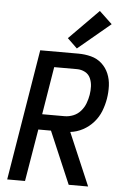

<svg xmlns="http://www.w3.org/2000/svg" viewBox="-63 -1028 703 1073"><g transform="rotate(5 288.0 -491.5)"><path d="M19 0H119L168 -293H239L364 0H473L347 -295Q383 -299 417 -317Q451 -335 476.5 -364Q502 -393 515.5 -427.5Q529 -462 535 -498Q541 -534 539.5 -570.5Q538 -607 524.5 -639Q511 -671 485.5 -694Q460 -717 425.5 -726Q391 -735 354 -735H140ZM182 -380 226 -648H354Q378 -648 399 -637Q420 -626 429.5 -604.5Q439 -583 440 -559Q441 -535 437 -511Q433 -487 424 -463Q415 -439 397.5 -419Q380 -399 356 -389.5Q332 -380 308 -380ZM343 -763 525 -915 453 -983 288 -816Z"/></g></svg>

Font: Iosevka Sparkle Medium Oblique
Style: Regular
Weight: 500
Italic angle: -9°
Designer: Belleve Invis
Foundry: Belleve Invis
Version: Version 4.5.0; ttfautohint (v1.8.3)